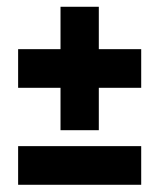

<svg xmlns="http://www.w3.org/2000/svg" viewBox="-20 -541 459 553"><path d="M154.3 -288.1H32.2V-399.4H154.3V-521.5H264.6V-399.4H386.7V-288.1H264.6V-166H154.3ZM32.2 -120.1H386.7V-8.8H32.2Z"/></svg>

Font: Altinn-DIN Condensed
Style: DINCondensed-Bold
Weight: 700
Width: 3
Designer: Charles Nix
Foundry: Altinn
Version: Version 2.00